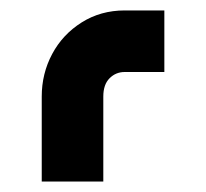

<svg xmlns="http://www.w3.org/2000/svg" viewBox="-20 -712 395 368"><path d="M295 -692V-574H219Q202 -574 190 -562Q178 -550 178 -527V-364H60V-527Q60 -571 80 -608.5Q100 -646 136.5 -669Q173 -692 219 -692Z"/></svg>

Font: Mada ExtraBold
Style: Regular
Weight: 800
Designer: Khaled Hosny
Version: Version 1.5